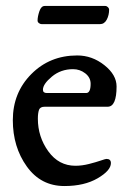

<svg xmlns="http://www.w3.org/2000/svg" viewBox="-20 -616 431 644"><path d="M130 -596H333Q338 -596 342 -592Q346 -588 346 -584Q346 -565 338 -550Q330 -535 315 -535H120Q115 -535 110.5 -538.5Q106 -542 106 -547Q106 -560 112 -578Q118 -596 130 -596ZM124 -315Q124 -304 137 -304H269Q284 -304 284 -335Q284 -356 266 -370Q248 -384 225 -384Q184 -384 154 -359Q124 -334 124 -315ZM371 -326Q371 -258 341 -258H130Q115 -258 111 -248Q107 -237 107 -218Q107 -157 142 -108.5Q177 -60 233 -60Q255 -60 278.5 -66Q302 -72 318 -77.5Q334 -83 337 -83Q352 -83 352 -69Q352 -44 307.5 -18Q263 8 196 8Q117 8 70 -57.5Q23 -123 23 -213Q23 -305 85 -367.5Q147 -430 239 -430Q289 -430 330 -397.5Q371 -365 371 -326Z"/></svg>

Font: EB Garamond 08
Style: Regular
Weight: 400
Version: Version 0.016 ; ttfautohint (v1.5)